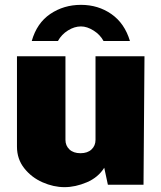

<svg xmlns="http://www.w3.org/2000/svg" viewBox="-20 -762 666 792"><path d="M50 -157V-530H250V-185Q250 -161 266.5 -145.5Q283 -130 312 -130Q341 -130 357.5 -145.5Q374 -161 374 -185V-530H576L572 0H425L410 -70Q385 -30 338 -10Q291 10 246 10Q201 10 155.5 -10Q110 -30 80 -68Q50 -106 50 -157ZM407 -593Q393 -619 366 -636Q339 -653 314 -653Q287 -653 260.5 -636.5Q234 -620 219 -593H111Q132 -667 187.5 -704.5Q243 -742 314 -742Q385 -742 439.5 -704Q494 -666 516 -593Z"/></svg>

Font: Morrison Black
Style: Regular
Weight: 900
Designer: Pablo Impallari, Rodrigo Fuenzalida (Modified by Dan O. Williams)
Version: Version 0.03;June 6, 2019;FontCreator 11.5.0.2425 64-bit; tt